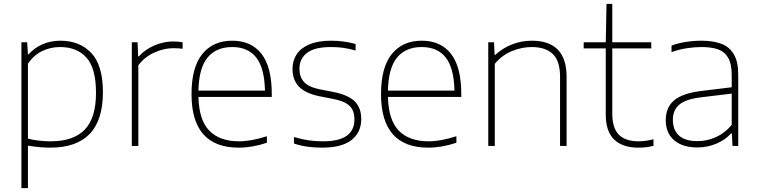

<svg xmlns="http://www.w3.org/2000/svg" viewBox="-20 -760 3948 1000"><path d="M91.5 -540H121.5L125.5 -476.5H128.5Q157.5 -510 200.5 -529Q243.5 -548 294 -548Q395 -548 455.5 -484Q516 -420 516 -280Q516 -134 447.2 -62.5Q378.5 9 241.5 9Q188.5 9 125.5 -1.5V220H91.5ZM480 -276Q480 -405 430.2 -460Q380.5 -515 292.5 -515Q243 -515 199.5 -494Q156 -473 125.5 -428.5V-38Q150 -31.5 181.2 -27.8Q212.5 -24 243.5 -24Q363 -24 421.5 -85Q480 -146 480 -276Z M666.5 -540H696.5L699.5 -466.5H703.5Q735.5 -502.5 784 -523.2Q832.5 -544 881.5 -544Q908.5 -544 931 -540V-506Q912 -509 881.5 -509Q834 -509 783.5 -486.2Q733 -463.5 700.5 -420V0H666.5Z M1395.5 -255H1013.5Q1016.5 -134 1070.5 -79Q1124.5 -24 1225.5 -24Q1288 -24 1370 -50.5V-16.5Q1294 9 1223.5 9Q977.5 9 977.5 -270Q977.5 -409.5 1033.8 -478.8Q1090 -548 1189.5 -548Q1289 -548 1342.2 -479.2Q1395.5 -410.5 1395.5 -270ZM1013.5 -288H1360Q1357.5 -406 1314.5 -460.5Q1271.5 -515 1189.5 -515Q1106.5 -515 1061.2 -460.5Q1016 -406 1013.5 -288Z M1511 -12.5V-46.5Q1553 -34 1587.8 -29Q1622.5 -24 1661 -24Q1746 -24 1786 -53Q1826 -82 1826 -137Q1826 -168 1815.5 -188.8Q1805 -209.5 1781 -223Q1757 -236.5 1716 -244.5L1642.5 -259Q1569 -274.5 1536.2 -309.5Q1503.5 -344.5 1503.5 -401Q1503.5 -444 1525 -477Q1546.5 -510 1591.8 -529Q1637 -548 1704.5 -548Q1770 -548 1832 -531V-497Q1796.5 -507 1767.2 -511Q1738 -515 1704.5 -515Q1618.5 -515 1579 -484.5Q1539.5 -454 1539.5 -402Q1539.5 -360 1563 -333.5Q1586.5 -307 1644.5 -295L1718.5 -280.5Q1795 -265 1828.2 -231.2Q1861.5 -197.5 1861.5 -140.5Q1861.5 -70 1810.5 -30.5Q1759.5 9 1658.5 9Q1617 9 1581.2 4Q1545.5 -1 1511 -12.5Z M2382.5 -255H2000.5Q2003.5 -134 2057.5 -79Q2111.5 -24 2212.5 -24Q2275 -24 2357 -50.5V-16.5Q2281 9 2210.5 9Q1964.5 9 1964.5 -270Q1964.5 -409.5 2020.8 -478.8Q2077 -548 2176.5 -548Q2276 -548 2329.2 -479.2Q2382.5 -410.5 2382.5 -270ZM2000.5 -288H2347Q2344.5 -406 2301.5 -460.5Q2258.5 -515 2176.5 -515Q2093.5 -515 2048.2 -460.5Q2003 -406 2000.5 -288Z M2523 -540H2553L2556 -474.5H2560Q2598.5 -510 2647.5 -529Q2696.5 -548 2750 -548Q2931 -548 2931 -359.5V0H2897V-360Q2897 -442.5 2859 -478.8Q2821 -515 2749.5 -515Q2698 -515 2646.2 -494Q2594.5 -473 2557 -427.5V0H2523Z M3383.5 -34.5V-0.5Q3362 5 3343.8 7Q3325.5 9 3304 9Q3222.5 9 3178.8 -33.2Q3135 -75.5 3135 -163V-508H3020V-540H3135L3139 -740H3169V-540H3372V-508H3169V-169Q3169 -92.5 3203.5 -58.2Q3238 -24 3306 -24Q3340 -24 3383.5 -34.5Z M3825 -371V0H3795L3792 -65.5H3788Q3758.5 -32 3711.5 -12Q3664.5 8 3612 8Q3535 8 3491.2 -29.5Q3447.5 -67 3447.5 -134Q3447.5 -201.5 3492.2 -238.2Q3537 -275 3635 -286.5L3791 -305.5V-370.5Q3791 -426.5 3773 -458.2Q3755 -490 3720.8 -502.5Q3686.5 -515 3633 -515Q3597 -515 3556.8 -508.8Q3516.5 -502.5 3477.5 -488.5V-522.5Q3510 -535 3551.2 -541.5Q3592.5 -548 3632.5 -548Q3696 -548 3738.2 -531.5Q3780.5 -515 3802.8 -476Q3825 -437 3825 -371ZM3791 -109.5V-272.5L3634 -253.5Q3554.5 -244.5 3519.5 -216.2Q3484.5 -188 3484.5 -136.5Q3484.5 -82.5 3516.5 -53.8Q3548.5 -25 3613 -25Q3663 -25 3709.2 -46Q3755.5 -67 3791 -109.5Z"/></svg>

Font: Encode Sans Semi Expanded Thin
Style: Regular
Weight: 250
Width: 6
Designer: Multiple Designers
Foundry: Impallari Type
Version: Version 2.000